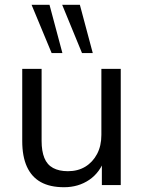

<svg xmlns="http://www.w3.org/2000/svg" viewBox="-20 -774 601 803"><path d="M248 9Q189 9 150.5 -12.5Q112 -34 92.5 -77Q73 -120 73 -184V-486H154V-185Q154 -142 165.5 -113.5Q177 -85 202 -71.5Q227 -58 264 -58Q306 -58 337 -77Q368 -96 386 -130Q404 -164 404 -210V-486H485V0H406V-112H419Q399 -53 353.5 -22Q308 9 248 9ZM323 -552 240 -754H314L368 -552ZM196 -552 112 -754H187L241 -552Z"/></svg>

Font: NunitoSans1
Style: Book
Weight: 400
Designer: Vernon Adams
Foundry: Vernon Adams
Version: Version 3.101;gftools[0.9.27]